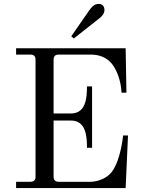

<svg xmlns="http://www.w3.org/2000/svg" viewBox="-20 -958 730 978"><path d="M343 -773 356 -762 484 -863C500 -875 512 -889 512 -907C512 -925 502 -938 484 -938C466 -938 453 -931 435 -906ZM62 0H620L632 -268H607C607 -268 596 -145 550 -83C520 -44 469 -32 440 -32H280C261 -32 253 -41 253 -59V-344H341C418 -344 423 -264 423 -205H449V-518H423C423 -460 418 -380 341 -380H253V-653C253 -672 261 -680 280 -680H441C481 -680 527 -669 558 -622C598.2 -561.1 599 -486 599 -486H624L620 -712H62V-680H134C153 -680 161 -672 161 -653V-59C161 -41 153 -32 134 -32H62Z"/></svg>

Font: Old Standard
Style: Regular
Weight: 400
Designer: Alexey Kryukov <alexios@thessalonica.org.ru>
Version: Version 2.0